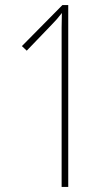

<svg xmlns="http://www.w3.org/2000/svg" viewBox="-20 -785 439 754"><path d="M248 -51H222V-620Q222 -652 222 -676.5Q222 -701 223 -734Q213 -721 203.5 -710Q194 -699 183 -688L85 -586L66 -604L225 -765H248Z"/></svg>

Font: Noto Sans Tamil UI ExtraCondensed Thin
Style: Regular
Weight: 100
Width: 2
Designer: Jelle Bosma - Monotype Design Team
Foundry: Monotype Imaging Inc.
Version: Version 2.004; ttfautohint (v1.8.4.7-5d5b)